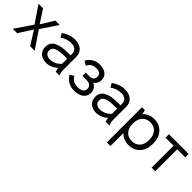

<svg xmlns="http://www.w3.org/2000/svg" viewBox="171 -1555 2780 2780"><g transform="rotate(45 1561.5 -164.5)"><path d="M20 0H110L243 -207H247L377 0H470L292 -263V-267L462 -520H372L252 -324H248L121 -520H28L199 -268V-264Z M709 8C772 8 833 -17 886 -64C889 -42 894 -15 900 0H976C967 -22 958 -57 958 -85V-362C958 -464 888 -529 772 -529H766C693 -529 627 -502 564 -459L601 -398C645 -433 706 -454 761 -454H767C841 -454 884 -417 884 -356V-320H836C636 -320 538 -265 538 -153V-146C538 -53 608 8 709 8ZM713 -66C654 -66 614 -98 614 -149V-154C614 -223 683 -251 851 -251H884V-147C843 -98 783 -66 713 -66Z M1276 6H1286C1401 6 1478 -53 1478 -140V-152C1478 -205 1449 -246 1397 -273C1435 -300 1456 -335 1456 -377V-390C1456 -470 1387 -526 1289 -526H1279C1190 -526 1120 -483 1082 -408L1147 -370C1171 -423 1214 -453 1279 -453H1287C1342 -453 1379 -424 1379 -381V-371C1379 -328 1347 -299 1299 -299H1217V-231H1297C1364 -231 1400 -204 1400 -152V-144C1400 -97 1356 -66 1289 -66H1279C1208 -66 1164 -97 1133 -150L1072 -112C1116 -33 1193 6 1276 6Z M1732 8C1795 8 1856 -17 1909 -64C1912 -42 1917 -15 1923 0H1999C1990 -22 1981 -57 1981 -85V-362C1981 -464 1911 -529 1795 -529H1789C1716 -529 1650 -502 1587 -459L1624 -398C1668 -433 1729 -454 1784 -454H1790C1864 -454 1907 -417 1907 -356V-320H1859C1659 -320 1561 -265 1561 -153V-146C1561 -53 1631 8 1732 8ZM1736 -66C1677 -66 1637 -98 1637 -149V-154C1637 -223 1706 -251 1874 -251H1907V-147C1866 -98 1806 -66 1736 -66Z M2147 200H2221V-67C2262 -21 2321 6 2391 6H2400C2537 6 2633 -99 2633 -247V-273C2633 -421 2537 -526 2400 -526H2391C2321 -526 2261 -498 2220 -451C2218 -474 2211 -503 2205 -520H2147ZM2384 -68C2287 -68 2221 -141 2221 -247V-273C2221 -378 2286 -452 2384 -452H2392C2489 -452 2555 -379 2555 -273V-247C2555 -141 2489 -68 2392 -68Z M2864 0H2938V-450H3103V-520H2699V-450H2864Z"/></g></svg>

Font: Fixel Text Regular
Style: Regular
Weight: 400
Width: 4
Designer: AlfaBravo + MacPaw
Foundry: Kyrylo Tkachov, Marchela Mozhyna, Serhii Makarenko, Maria Weinstein, Zakhar Kryvoshyya
Version: Version 1.211